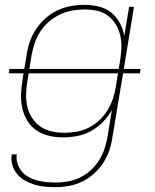

<svg xmlns="http://www.w3.org/2000/svg" viewBox="-20 -558 640 791"><path d="M209 213Q186 213 164 211Q142 209 121.5 202.5Q101 196 82.5 185.5Q64 175 50.5 159Q37 143 31 121.5Q25 100 28 78H49Q46 97 52 115.5Q58 134 69.5 148Q81 162 97.5 171Q114 180 132 185Q150 190 169.5 192Q189 194 209 194Q234 194 259.5 189.5Q285 185 309 173.5Q333 162 353.5 143.5Q374 125 388 102.5Q402 80 410.5 55Q419 30 423 5L441 -105Q426 -78 404 -55.5Q382 -33 354.5 -18Q327 -3 297.5 2.5Q268 8 239 8Q210 8 182 1.5Q154 -5 131.5 -20Q109 -35 94 -58.5Q79 -82 72.5 -109Q66 -136 66.5 -165Q67 -194 72 -223L77 -256H16L19 -274H80L90 -333Q94 -361 103.5 -388Q113 -415 129.5 -439.5Q146 -464 169 -484Q192 -504 218 -516Q244 -528 272 -533Q300 -538 328 -538Q358 -538 387 -531Q416 -524 438 -506.5Q460 -489 473.5 -463.5Q487 -438 492 -410L512 -530H532L490 -274H559L556 -256H487L443 8Q439 36 430 62.5Q421 89 405 113.5Q389 138 366.5 158Q344 178 318 190.5Q292 203 264 208Q236 213 209 213ZM101 -274H469L475 -309Q479 -335 480 -361Q481 -387 475.5 -411.5Q470 -436 457 -457.5Q444 -479 424.5 -493.5Q405 -508 380 -513.5Q355 -519 328 -519Q303 -519 277.5 -514.5Q252 -510 227.5 -498.5Q203 -487 182 -469Q161 -451 146 -428Q131 -405 123 -380.5Q115 -356 110 -330ZM245 -11Q270 -11 295.5 -15.5Q321 -20 344.5 -31.5Q368 -43 388 -61.5Q408 -80 422 -102.5Q436 -125 444.5 -149.5Q453 -174 457 -199L466 -256H98L92 -220Q88 -194 87.5 -167.5Q87 -141 93 -116.5Q99 -92 113 -71Q127 -50 147.5 -36Q168 -22 193.5 -16.5Q219 -11 245 -11Z"/></svg>

Font: Iosevka Curly ThExObl
Style: Regular
Weight: 100
Width: 7
Italic angle: -9°
Monospace: yes
Designer: Belleve Invis
Foundry: Belleve Invis
Version: Version 11.1.0; ttfautohint (v1.8.3)